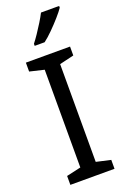

<svg xmlns="http://www.w3.org/2000/svg" viewBox="-177 -999 693 1054"><g transform="rotate(-20 169.5 -472.0)"><path d="M298 0H40V-52L124 -71V-642L40 -662V-714H298V-662L214 -642V-71L298 -52ZM318 -934Q306 -916 281 -887.5Q256 -859 227.5 -830.5Q199 -802 175 -784H117V-796Q132 -815 149.5 -841Q167 -867 184 -894.5Q201 -922 212 -944H318Z"/></g></svg>

Font: Noto Sans Ethiopic
Style: Regular
Weight: 400
Designer: Monotype Design Team
Foundry: Monotype Imaging Inc.
Version: Version 2.102; ttfautohint (v1.8.4.7-5d5b)